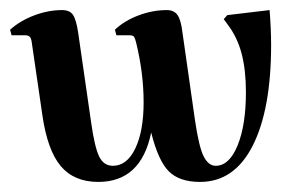

<svg xmlns="http://www.w3.org/2000/svg" viewBox="-20 -352 597 381"><path d="M64 -124 43 -268Q42 -276 39 -279Q36 -282 30 -282H3L0 -293Q20 -311 48 -321.5Q76 -332 103 -332Q118 -332 124.5 -323Q131 -314 135 -288L161 -108Q168 -59 177 -41Q186 -23 204 -23Q232 -23 248.5 -57.5Q265 -92 265 -149Q265 -207 250 -268Q248 -276 246 -279Q244 -282 237 -282H211L208 -293Q227 -311 255 -321.5Q283 -332 311 -332Q325 -332 332 -322.5Q339 -313 342 -288L367 -113Q375 -59 384.5 -41Q394 -23 408 -23Q435 -23 451.5 -63.5Q468 -104 468 -169Q468 -213 459.5 -245.5Q451 -278 432 -303L424 -314L431 -322L515 -332Q518 -293 518 -263Q518 -135 481.5 -63Q445 9 377 9Q336 9 315 -12Q294 -33 280 -89Q260 9 175 9Q127 9 100.5 -22.5Q74 -54 64 -124Z"/></svg>

Font: Katibeh
Style: Regular
Weight: 400
Designer: Arabic design by Kourosh Beigpour, Latin design by Eduardo Tunni, engineering by Lasse Fister
Version: Version 1.000